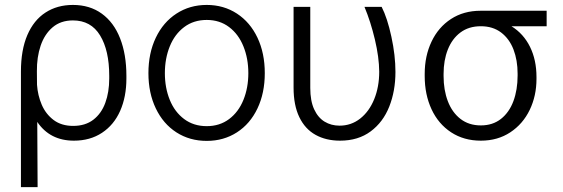

<svg xmlns="http://www.w3.org/2000/svg" viewBox="-20 -558 2273 775"><path d="M274.4 -538.1Q342.3 -538.1 390.9 -502.9Q439.5 -467.8 464.8 -403.1Q490.2 -338.4 490.2 -252V-241.2Q490.2 -167.5 465.1 -110.6Q439.9 -53.7 391.8 -22Q343.8 9.8 278.3 9.8Q181.6 9.8 130.4 -65.9L131.8 197.3H64.5V-269.5Q64.5 -356 90.3 -416.3Q116.2 -476.6 163.6 -507.3Q210.9 -538.1 274.4 -538.1ZM129.4 -215.8Q132.3 -173.3 148.4 -135.5Q164.6 -97.7 196.3 -73.7Q228 -49.8 275.4 -49.8Q324.2 -49.8 356.7 -74.7Q389.2 -99.6 405 -142.8Q420.9 -186 420.9 -241.2V-252Q420.9 -354.5 384 -415Q347.2 -475.6 274.4 -475.6Q225.1 -475.6 192.4 -447.8Q159.7 -419.9 144 -373.5Q128.4 -327.1 128.9 -270.5Z M579.1 -262.7Q579.1 -343.3 608.9 -405.8Q638.7 -468.3 692.4 -503.2Q746.1 -538.1 814.5 -538.1Q882.8 -538.1 936.3 -503.2Q989.7 -468.3 1019.3 -405.8Q1048.8 -343.3 1048.8 -262.7Q1048.8 -182.6 1019.3 -120.4Q989.7 -58.1 936.3 -23.7Q882.8 10.7 814.5 10.7Q745.6 10.7 692.1 -23.7Q638.7 -58.1 608.9 -120.4Q579.1 -182.6 579.1 -262.7ZM982.4 -262.7Q982.4 -321.8 962.6 -370.8Q942.9 -419.9 904.8 -448.7Q866.7 -477.5 814.5 -477.5Q761.7 -477.5 723.4 -448.7Q685.1 -419.9 665.3 -370.8Q645.5 -321.8 645.5 -262.7Q645.5 -203.6 665.3 -154.8Q685.1 -106 723.4 -77.4Q761.7 -48.8 814.5 -48.8Q866.7 -48.8 904.8 -77.4Q942.9 -106 962.6 -154.8Q982.4 -203.6 982.4 -262.7Z M1232.4 -530.3V-203.1Q1232.4 -150.9 1248 -116.9Q1263.7 -83 1290.3 -66.9Q1316.9 -50.8 1350.6 -50.8Q1397.5 -50.8 1433.8 -79.3Q1470.2 -107.9 1490.5 -157.7Q1510.7 -207.5 1510.7 -268.6Q1510.3 -326.7 1493.2 -398.7Q1476.1 -470.7 1451.2 -530.3H1520.5Q1543.5 -485.4 1559.8 -409.9Q1576.2 -334.5 1576.2 -267.6Q1576.2 -190.9 1551.3 -127.9Q1526.4 -64.9 1476.1 -27.6Q1425.8 9.8 1352.5 9.8Q1295.9 9.8 1253.7 -13.7Q1211.4 -37.1 1188.2 -85.2Q1165 -133.3 1165 -204.1V-530.3Z M1919.9 -514.6H2186.5V-452.1H2044.4Q2093.3 -421.9 2119.4 -368.9Q2145.5 -315.9 2145.5 -247.1V-239.3Q2145.5 -171.4 2118.2 -114.5Q2090.8 -57.6 2039.8 -23.9Q1988.8 9.8 1920.9 9.8Q1852.5 9.8 1801 -23.9Q1749.5 -57.6 1721.9 -116.9Q1694.3 -176.3 1694.3 -251V-259.8Q1694.3 -332 1721.9 -390.1Q1749.5 -448.2 1800.5 -481.4Q1851.6 -514.6 1919.9 -514.6ZM1920.9 -51.8Q1968.8 -51.8 2002.2 -78.1Q2035.6 -104.5 2052.5 -150.1Q2069.3 -195.8 2069.3 -252.9V-260.7Q2069.3 -314.9 2052.7 -358.2Q2036.1 -401.4 2002.7 -426.8Q1969.2 -452.1 1920.9 -452.1Q1872.1 -452.1 1838.4 -426.8Q1804.7 -401.4 1787.6 -357.9Q1770.5 -314.5 1770.5 -259.8V-251Q1770.5 -194.8 1787.6 -149.7Q1804.7 -104.5 1838.6 -78.1Q1872.6 -51.8 1920.9 -51.8Z"/></svg>

Font: Pretendard GOV Light
Style: Regular
Weight: 300
Designer: Base glyphs from Inter by Rasmus Andersson; Hangeul glyphs from Noto Sans CJK(Source Han Sans) by Jang Soo-young and Kan
Foundry: Kil Hyung-jin
Version: Version 1.309